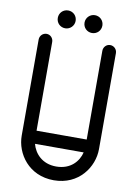

<svg xmlns="http://www.w3.org/2000/svg" viewBox="-98 -955 684 1018"><g transform="rotate(10 244.5 -446.0)"><path d="M377 -848C377 -875 356 -896 329 -896C303 -896 281 -875 281 -848C281 -821 302 -800 329 -800C356 -800 377 -821 377 -848ZM233 -848C233 -875 212 -896 185 -896C158 -896 137 -875 137 -848C137 -821 158 -800 185 -800C211 -800 233 -821 233 -848ZM130 -239V-717C130 -737 114 -754 94 -754C73 -754 57 -737 57 -717V-200C57 -103 130 4 265 4C400 4 473 -104 473 -200V-717C473 -737 457 -754 436 -754C416 -754 400 -737 400 -717V-239ZM134 -169H396C384 -120 343 -70 265 -70C189 -70 147 -119 134 -169Z"/></g></svg>

Font: LS
Style: RegularAlt
Weight: 500
Designer: BSozoo
Foundry: BSozoo
Version: Version 001.000